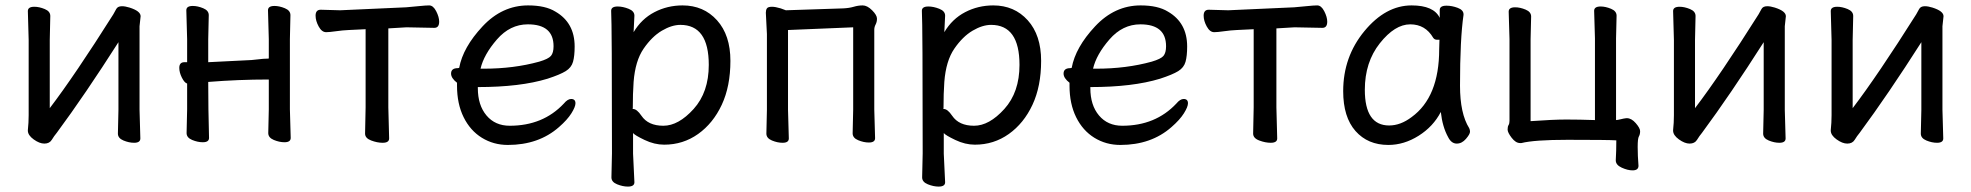

<svg xmlns="http://www.w3.org/2000/svg" viewBox="-20 -512 7290 710"><path d="M144 19Q126 19 104.5 3.5Q83 -12 83 -29V-31Q86 -58 86 -86V-364L83 -471Q83 -487 107 -487Q125 -487 145.5 -478.5Q166 -470 166 -453L164 -364V-112Q257 -234 399 -459Q404 -467 409.5 -478Q415 -489 431 -489Q443 -489 459 -484Q500 -471 500 -452L496 -415V-106L499 0Q499 16 476 16Q457 16 436.5 7.5Q416 -1 416 -18L418 -106V-356Q295 -163 190 -21Q180 -9 171.5 5Q163 19 144 19Z M1032 14Q1013 14 992.5 5.5Q972 -3 972 -20L974 -108V-218Q861 -218 750 -209Q750 -109 753 -2Q753 14 730 14Q711 14 690.5 5.5Q670 -3 670 -20L672 -108V-203Q662 -206 652.5 -225Q643 -244 643 -261Q643 -282 662 -282H672V-367L669 -474Q669 -490 693 -490Q711 -490 731.5 -481.5Q752 -473 752 -456L750 -367V-282L910 -290Q924 -291 939 -293Q954 -295 964 -295Q974 -295 974 -296V-367L971 -474Q971 -490 995 -490Q1013 -490 1033.5 -481.5Q1054 -473 1054 -456L1052 -367V-108L1055 -2Q1055 14 1032 14Z M1395 16Q1375 16 1352.5 7.5Q1330 -1 1330 -18L1332 -115V-404L1270 -401Q1247 -400 1222.5 -396.5Q1198 -393 1186 -393Q1170 -393 1158.5 -414Q1147 -435 1147 -454Q1147 -476 1166 -476L1238 -474L1482 -485Q1506 -487 1530.5 -489.5Q1555 -492 1567 -492Q1582 -492 1593 -470.5Q1604 -449 1604 -432Q1604 -409 1586 -409L1483 -411L1416 -407V-115L1419 0Q1419 16 1395 16Z M1769 -258Q1880 -258 1974 -284Q2008 -294 2017.5 -305.5Q2027 -317 2027 -341Q2027 -422 1932 -422Q1866 -422 1817.5 -366Q1769 -310 1757 -258ZM1858 24Q1805 24 1762 -2.5Q1719 -29 1694.5 -78.5Q1670 -128 1670 -195V-206Q1648 -223 1648 -240Q1648 -260 1673 -260L1678 -261Q1692 -337 1764.5 -414.5Q1837 -492 1933 -492Q1997 -492 2034 -469Q2105 -428 2105 -340Q2105 -305 2099 -283.5Q2093 -262 2072 -249Q2051 -236 2005 -221Q1904 -190 1747 -190V-186Q1747 -123 1779 -85Q1811 -47 1865 -47Q1988 -47 2065 -129Q2079 -146 2092 -146Q2108 -146 2108 -130Q2108 -117 2093 -93Q2078 -69 2047 -42Q1972 24 1858 24Z M2433 -47Q2489 -47 2545 -109Q2601 -171 2601 -272Q2601 -420 2496 -420Q2464 -420 2427.5 -398.5Q2391 -377 2360 -332Q2329 -287 2323 -209Q2320 -167 2320 -111L2319 -110Q2319 -109 2321 -109Q2335 -109 2352 -84Q2377 -47 2433 -47ZM2302 178Q2283 178 2262 169.5Q2241 161 2241 144L2243 55Q2243 -421 2240 -472Q2240 -488 2264 -488Q2283 -488 2304.5 -479.5Q2326 -471 2326 -454L2323 -393Q2352 -442 2400 -467Q2448 -492 2504 -492Q2582 -492 2631.5 -437Q2681 -382 2681 -287Q2681 -193 2649 -124.5Q2617 -56 2561.5 -16.5Q2506 23 2436 23Q2400 23 2363.5 5.5Q2327 -12 2321 -20V56L2326 162Q2326 178 2302 178Z M2874 16Q2855 16 2834.5 7.5Q2814 -1 2814 -18L2816 -106V-386L2812 -465Q2812 -475 2816 -481Q2820 -487 2835 -487Q2847 -487 2867 -481L2886 -474L3098 -481Q3120 -482 3137 -487Q3154 -492 3170 -492Q3187 -492 3205 -474Q3223 -456 3223 -443Q3223 -431 3218 -421.5Q3213 -412 3213 -402V-107L3216 -1Q3216 15 3193 15Q3174 15 3153.5 6.5Q3133 -2 3133 -19L3135 -107V-411L2894 -401V-106L2897 0Q2897 16 2874 16Z M3582 -47Q3638 -47 3694 -109Q3750 -171 3750 -272Q3750 -420 3645 -420Q3613 -420 3576.5 -398.5Q3540 -377 3509 -332Q3478 -287 3472 -209Q3469 -167 3469 -111L3468 -110Q3468 -109 3470 -109Q3484 -109 3501 -84Q3526 -47 3582 -47ZM3451 178Q3432 178 3411 169.5Q3390 161 3390 144L3392 55Q3392 -421 3389 -472Q3389 -488 3413 -488Q3432 -488 3453.5 -479.5Q3475 -471 3475 -454L3472 -393Q3501 -442 3549 -467Q3597 -492 3653 -492Q3731 -492 3780.5 -437Q3830 -382 3830 -287Q3830 -193 3798 -124.5Q3766 -56 3710.5 -16.5Q3655 23 3585 23Q3549 23 3512.5 5.5Q3476 -12 3470 -20V56L3475 162Q3475 178 3451 178Z M4034 -258Q4145 -258 4239 -284Q4273 -294 4282.5 -305.5Q4292 -317 4292 -341Q4292 -422 4197 -422Q4131 -422 4082.5 -366Q4034 -310 4022 -258ZM4123 24Q4070 24 4027 -2.5Q3984 -29 3959.5 -78.5Q3935 -128 3935 -195V-206Q3913 -223 3913 -240Q3913 -260 3938 -260L3943 -261Q3957 -337 4029.5 -414.5Q4102 -492 4198 -492Q4262 -492 4299 -469Q4370 -428 4370 -340Q4370 -305 4364 -283.5Q4358 -262 4337 -249Q4316 -236 4270 -221Q4169 -190 4012 -190V-186Q4012 -123 4044 -85Q4076 -47 4130 -47Q4253 -47 4330 -129Q4344 -146 4357 -146Q4373 -146 4373 -130Q4373 -117 4358 -93Q4343 -69 4312 -42Q4237 24 4123 24Z M4679 16Q4659 16 4636.5 7.5Q4614 -1 4614 -18L4616 -115V-404L4554 -401Q4531 -400 4506.5 -396.5Q4482 -393 4470 -393Q4454 -393 4442.5 -414Q4431 -435 4431 -454Q4431 -476 4450 -476L4522 -474L4766 -485Q4790 -487 4814.5 -489.5Q4839 -492 4851 -492Q4866 -492 4877 -470.5Q4888 -449 4888 -432Q4888 -409 4870 -409L4767 -411L4700 -407V-115L4703 0Q4703 16 4679 16Z M5117 -48Q5159 -48 5200 -79Q5302 -153 5302 -330L5303 -365H5294Q5285 -365 5280 -372Q5251 -422 5195 -422Q5138 -422 5082.5 -352Q5027 -282 5027 -180Q5027 -48 5117 -48ZM5114 24Q5038 24 4992.5 -27.5Q4947 -79 4947 -175Q4947 -302 5025.5 -397Q5104 -492 5200 -492Q5282 -492 5304 -446V-475Q5304 -491 5329 -491Q5349 -491 5370.5 -483Q5392 -475 5392 -459V-457Q5379 -368 5379 -195Q5379 -92 5413 -38Q5416 -32 5416 -25Q5416 -16 5401 1.5Q5386 19 5367 19Q5347 19 5335 -5Q5314 -43 5308 -98Q5280 -44 5226 -10Q5172 24 5114 24Z M6017 118Q5999 118 5977 108Q5955 98 5955 81V80Q5957 46 5957 7Q5927 5 5777 5Q5654 5 5606 17H5601Q5585 17 5570 -2.5Q5555 -22 5555 -33Q5555 -44 5558.5 -49.5Q5562 -55 5562 -65V-367L5559 -469Q5559 -485 5583 -485Q5601 -485 5621.5 -476.5Q5642 -468 5642 -451L5640 -367V-64Q5724 -70 5772 -70Q5820 -70 5878 -68V-370L5875 -472Q5875 -488 5899 -488Q5917 -488 5937.5 -479.5Q5958 -471 5958 -454L5956 -370V-68Q5961 -68 5973 -71Q5985 -74 5994 -75H5996Q6013 -75 6029 -56.5Q6045 -38 6045 -27Q6045 -15 6040.5 -7.5Q6036 0 6036 31Q6036 64 6039 101Q6039 118 6017 118Z M6228 19Q6210 19 6188.5 3.5Q6167 -12 6167 -29V-31Q6170 -58 6170 -86V-364L6167 -471Q6167 -487 6191 -487Q6209 -487 6229.5 -478.5Q6250 -470 6250 -453L6248 -364V-112Q6341 -234 6483 -459Q6488 -467 6493.5 -478Q6499 -489 6515 -489Q6527 -489 6543 -484Q6584 -471 6584 -452L6580 -415V-106L6583 0Q6583 16 6560 16Q6541 16 6520.5 7.5Q6500 -1 6500 -18L6502 -106V-356Q6379 -163 6274 -21Q6264 -9 6255.5 5Q6247 19 6228 19Z M6811 19Q6793 19 6771.5 3.5Q6750 -12 6750 -29V-31Q6753 -58 6753 -86V-364L6750 -471Q6750 -487 6774 -487Q6792 -487 6812.5 -478.5Q6833 -470 6833 -453L6831 -364V-112Q6924 -234 7066 -459Q7071 -467 7076.5 -478Q7082 -489 7098 -489Q7110 -489 7126 -484Q7167 -471 7167 -452L7163 -415V-106L7166 0Q7166 16 7143 16Q7124 16 7103.5 7.5Q7083 -1 7083 -18L7085 -106V-356Q6962 -163 6857 -21Q6847 -9 6838.5 5Q6830 19 6811 19Z"/></svg>

Font: ToneOZ-Pinyin-WenKai-Medium
Style: Medium
Weight: 700
Designer: Fontworks Inc.
Foundry: ToneOZ
Version: Version 0.240331